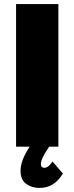

<svg xmlns="http://www.w3.org/2000/svg" viewBox="-20 -721 366 944"><path d="M59 0V-701H267V0H222Q181 59 181 85Q181 104 198 104Q218 104 238 73L289 132Q248 203 174 203Q136 203 108.5 183Q81 163 81 118Q81 68 126 0Z"/></svg>

Font: Trueno
Style: ExBd
Weight: 800
Designer: Julieta Ulanovsky
Foundry: Julieta Ulanovsky
Version: Version 3.001b